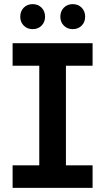

<svg xmlns="http://www.w3.org/2000/svg" viewBox="-20 -909 509 929"><path d="M299 -591V-109H428V0H41V-109H170V-591H41V-700H428V-591ZM78 -828Q78 -855 95 -872Q112 -889 138 -889Q164 -889 181 -872Q198 -855 198 -828Q198 -802 181 -785Q164 -768 138 -768Q112 -768 95 -785Q78 -802 78 -828ZM272 -828Q272 -855 289 -872Q306 -889 332 -889Q358 -889 375 -872Q392 -855 392 -828Q392 -802 375 -785Q358 -768 332 -768Q306 -768 289 -785Q272 -802 272 -828Z"/></svg>

Font: Montserrat Alternates SemiBold
Style: Regular
Weight: 600
Designer: Julieta Ulanovsky
Foundry: Julieta Ulanovsky
Version: Version 7.200